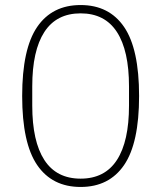

<svg xmlns="http://www.w3.org/2000/svg" viewBox="-20 -730 640 762"><path d="M300 12Q187 12 127.5 -75Q68 -162 68 -349Q68 -536 127.5 -623Q187 -710 300 -710Q413 -710 472.5 -623Q532 -536 532 -349Q532 -162 472.5 -75Q413 12 300 12ZM300 -21Q396 -21 444 -95Q492 -169 492 -311V-387Q492 -529 444 -603Q396 -677 300 -677Q204 -677 156 -603Q108 -529 108 -387V-311Q108 -169 156 -95Q204 -21 300 -21Z"/></svg>

Font: IBM Plex Sans Thai Looped ExtraLight
Style: Regular
Weight: 200
Designer: Mike Abbink, Paul van der Laan, Pieter van Rosmalen, Ben Mitchell, Mark Frömberg
Foundry: Bold Monday
Version: Version 1.0